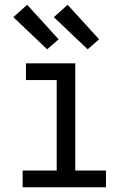

<svg xmlns="http://www.w3.org/2000/svg" viewBox="-20 -786 540 806"><path d="M75 0V-70H218V-450H89V-520H296V-70H425V0ZM348 -579 206 -714 264 -766 396 -621ZM178 -579 36 -714 94 -766 226 -621Z"/></svg>

Font: Iosevka NFM
Style: Regular
Weight: 400
Monospace: yes
Designer: Belleve Invis
Foundry: Belleve Invis
Version: Version 29.0.4; ttfautohint (v1.8.4);Nerd Fonts 3.3.0